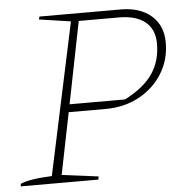

<svg xmlns="http://www.w3.org/2000/svg" viewBox="-49 -691 711 738"><g transform="rotate(-5 307.0 -322.0)"><path d="M1 0 3 -10Q40 -26 124 -29L249 -615L127 -633L130 -644H443Q518 -644 561.5 -606Q605 -568 605 -502Q605 -436 572 -383Q539 -330 482 -299Q425 -268 353 -268H210L162 -30L303 -12L301 0ZM434 -614H279L216 -298H430Q504 -336 537.5 -385Q571 -434 571 -501Q571 -556 535.5 -585Q500 -614 434 -614Z"/></g></svg>

Font: Piazzolla Thin
Style: Italic
Weight: 100
Italic angle: -11.3°
Designer: Juan Pablo del Peral
Foundry: Huerta Tipografica
Version: Version 1.330